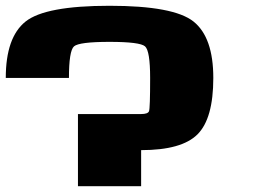

<svg xmlns="http://www.w3.org/2000/svg" viewBox="-20 -645 884 665"><path d="M250 -250H468.8Q492.2 -250 496.1 -259.8Q500 -269.5 500 -375Q500 -468.8 482.4 -484.4Q464.8 -500 359.4 -500Q253.9 -500 236.3 -484.4Q218.8 -468.8 218.8 -375H0Q0 -515.6 68.4 -570.3Q136.7 -625 359.4 -625Q582 -625 650.4 -570.3Q718.8 -515.6 718.8 -375Q718.8 -234.4 664.1 -179.7Q609.4 -125 468.8 -125V0H250Z"/></svg>

Font: CraftyPE
Style: Regular
Weight: 400
Designer: Erek Butcher
Foundry: Haunted Coop
Version: Version 0.018;April 4, 2024;FontCreator 15.0.0.2962 64-bit